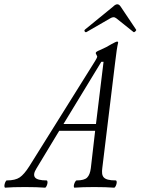

<svg xmlns="http://www.w3.org/2000/svg" viewBox="-88 -869 653 892"><path d="M314 -720.2Q309.1 -717.8 305.7 -722.7Q302.2 -727.5 307.1 -731.9L437 -837.9Q448.2 -849.1 457 -849.1Q465.3 -849.1 472.2 -838.9L543.9 -731.9Q546.9 -729 541 -723.4Q535.2 -717.8 532.2 -720.2L452.1 -784.2Q444.8 -789.1 440.9 -789.1Q432.1 -789.1 424.8 -784.2ZM-64 2.9Q-67.9 1.5 -67.6 -5.9Q-67.4 -13.2 -63.7 -22Q-60.1 -30.8 -56.2 -30.8Q-17.1 -30.8 3.7 -44.9Q24.4 -59.1 47.9 -96.2L354 -585.9Q363.8 -602.1 363.8 -606Q363.8 -607.4 362.1 -610.1Q360.4 -612.8 359.9 -615.2Q356.9 -618.2 356.9 -623Q356.9 -628.9 376 -636.2Q407.7 -649.9 430.2 -664.1Q451.2 -675.8 456.1 -675.8Q460.9 -675.8 460.9 -670.9Q454.6 -646 446.8 -578.1L387.2 -87.9Q385.3 -73.7 386.5 -63Q387.7 -52.2 393.8 -45.2Q399.9 -38.1 413.6 -34.4Q427.2 -30.8 450.2 -30.8Q454.6 -29.3 454.3 -22Q454.1 -14.6 450.2 -5.9Q446.3 2.9 441.9 2.9Q404.8 0 349.1 0Q293.9 0 257.8 2.9Q254.4 1.5 254.9 -5.9Q255.4 -13.2 259.8 -22Q264.2 -30.8 268.1 -30.8Q303.2 -30.8 316.7 -43.9Q330.1 -57.1 334 -87.9L354 -261.2H187L81.1 -85.9Q64 -58.6 74.7 -44.7Q85.4 -30.8 128.9 -30.8Q132.8 -29.3 132.8 -22Q132.8 -14.6 128.9 -5.9Q125 2.9 121.1 2.9Q85 0 27.8 0Q-31.2 0 -64 2.9ZM382.8 -582 207 -293H357.9L393.1 -582Z"/></svg>

Font: Junicode SmCond Light
Style: Italic
Weight: 300
Width: 4
Italic angle: -11°
Designer: Peter S. Baker
Version: Version 2.206